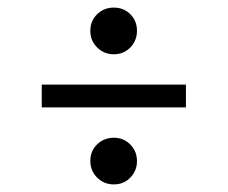

<svg xmlns="http://www.w3.org/2000/svg" viewBox="-20 -603 600 506"><path d="M90 -320V-380H470V-320ZM236 -478Q218 -496 218 -522Q218 -548 236 -565.5Q254 -583 280 -583Q306 -583 323.5 -565.5Q341 -548 341 -522Q341 -496 323.5 -478Q306 -460 280 -460Q254 -460 236 -478ZM236 -135Q218 -153 218 -179Q218 -205 236 -222.5Q254 -240 280 -240Q306 -240 323.5 -222Q341 -204 341 -178.5Q341 -153 323.5 -135Q306 -117 280 -117Q254 -117 236 -135Z"/></svg>

Font: Croissant One
Style: Regular
Weight: 400
Designer: Eduardo Rodriguez Tunni
Foundry: Eduardo Rodriguez Tunni
Version: Version 1.001